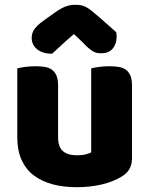

<svg xmlns="http://www.w3.org/2000/svg" viewBox="-20 -764 622 800"><path d="M52 -479Q62 -482 83.5 -485Q105 -488 128 -488Q150 -488 167.5 -485Q185 -482 197 -473Q209 -464 215.5 -448.5Q222 -433 222 -408V-193Q222 -152 242 -134.5Q262 -117 300 -117Q323 -117 337.5 -121Q352 -125 360 -129V-479Q370 -482 391.5 -485Q413 -488 436 -488Q458 -488 475.5 -485Q493 -482 505 -473Q517 -464 523.5 -448.5Q530 -433 530 -408V-104Q530 -54 488 -29Q453 -7 404.5 4.5Q356 16 299 16Q245 16 199.5 4Q154 -8 121 -33Q88 -58 70 -97.5Q52 -137 52 -193ZM288 -622Q254 -593 235 -575Q216 -557 197 -540Q158 -540 135 -558.5Q112 -577 112 -606Q112 -626 123 -642Q134 -658 160 -677L209 -712Q233 -729 252.5 -736.5Q272 -744 292 -744Q305 -744 315.5 -742.5Q326 -741 337 -735.5Q348 -730 361 -719.5Q374 -709 394 -692L464 -630Q465 -625 465.5 -621Q466 -617 466 -612Q466 -581 449.5 -561.5Q433 -542 402 -542Q392 -542 384 -543.5Q376 -545 367.5 -550Q359 -555 348 -564.5Q337 -574 322 -590Z"/></svg>

Font: Baloo Tamma
Style: Regular
Weight: 400
Designer: Divya Kowshik and Ek Type
Foundry: Ek Type
Version: Version 1.007;PS 1.000;hotconv 1.0.88;makeotf.lib2.5.647800